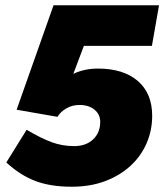

<svg xmlns="http://www.w3.org/2000/svg" viewBox="-20 -698 623 728"><path d="M252 10Q171 10 113.5 -12Q56 -34 4 -82L81 -206Q135 -174 175.5 -159Q216 -144 261 -144Q306 -144 333 -169.5Q360 -195 360 -236Q360 -264 338.5 -282Q317 -300 281 -300Q254 -300 231.5 -287Q209 -274 198 -255L43 -282L183 -678H583L556 -524H298L258 -418Q300 -438 351 -438Q448 -438 502.5 -391Q557 -344 557 -259Q557 -203 535.5 -154Q514 -105 474 -68.5Q434 -32 378 -11Q322 10 252 10Z"/></svg>

Font: Celebes Black
Style: Italic
Weight: 900
Italic angle: -10°
Designer: Anugrah Pasau
Foundry: Lafontype
Version: Version 1.000; ttfautohint (v1.8.4)